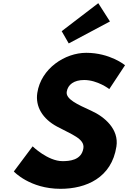

<svg xmlns="http://www.w3.org/2000/svg" viewBox="-20 -1172 806 1207"><path d="M522 -840C389 -840 238 -742 214.5 -588C201.3 -502 247.5 -425 339 -376C429.5 -327 513.4 -300 504.2 -240C492.4 -163 413.8 -159 372.8 -159C280.8 -159 185.1 -252 185.1 -252L66.9 -94C66.9 -94 167.2 15 360.2 15C521.2 15 681.8 -54 711.9 -251C728.4 -359 639.4 -437 553.3 -476C465.5 -516 392.5 -549 399.5 -595C406.4 -640 444.9 -669 508.9 -669C593.9 -669 667.1 -612 667.1 -612L766.1 -762C766.1 -762 672 -840 522 -840ZM367.8 -976 412.1 -899 671.2 -1037 597.8 -1152Z"/></svg>

Font: Sztylet
Style: BdObl
Weight: 700
Foundry: Cannot Into Space Fonts, PlusOne Fonts
Version: Version 0.12